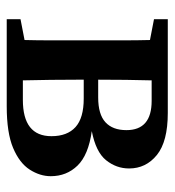

<svg xmlns="http://www.w3.org/2000/svg" viewBox="6 -525 519 571"><g transform="rotate(90 265.5 -239.5)"><path d="M37 -438V-479H316Q401 -479 441 -446.5Q481 -414 481 -364Q481 -326 456.5 -295.5Q432 -265 370 -253Q441 -243 472.5 -210.5Q504 -178 504 -131Q504 -99 484.5 -68.5Q465 -38 420 -19Q375 0 296 0H37V-41L99 -53Q100 -90 100 -133.5Q100 -177 100 -210V-269Q100 -302 100 -345.5Q100 -389 99 -426ZM217 -210Q217 -176 217.5 -131Q218 -86 219 -48H277Q385 -48 385 -133Q385 -180 358 -204.5Q331 -229 273 -229H217ZM280 -431H219Q218 -397 217.5 -354.5Q217 -312 217 -272H270Q320 -272 343.5 -293.5Q367 -315 367 -356Q367 -431 280 -431Z"/></g></svg>

Font: Source Serif Pro SemiBold
Style: Regular
Weight: 600
Designer: Frank Grießhammer
Foundry: Adobe Systems Incorporated
Version: Version 3.001;hotconv 1.0.111;makeotfexe 2.5.65597